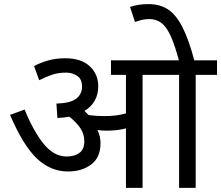

<svg xmlns="http://www.w3.org/2000/svg" viewBox="-20 -916 1078 936"><path d="M470 -218Q470 -148 424.5 -114Q379 -80 312 -80Q226 -80 159 -144Q92 -208 29 -356L100 -382Q143 -276 193 -214.5Q243 -153 305 -153Q343 -153 367 -170.5Q391 -188 391 -227Q391 -264 370.5 -293Q350 -322 318 -347Q291 -342 260 -341L255 -411Q323 -413 351.5 -435Q380 -457 380 -494Q380 -530 356.5 -546Q333 -562 302 -562Q265 -562 235 -552Q205 -542 171 -525L146 -594Q172 -608 210.5 -620Q249 -632 298 -632Q376 -632 417.5 -593Q459 -554 459 -495Q459 -417 392 -375Q403 -365 412 -355Q450 -350 486 -350Q518 -350 543 -353Q568 -356 594 -363V-551H521V-622H1038V-551H934V0H853V-551H675V0H594V-290Q570 -284 547 -281.5Q524 -279 498 -279Q481 -279 455 -282Q470 -252 470 -218ZM854 -615Q833 -694 812.5 -739.5Q792 -785 767 -804Q742 -823 708 -823Q686 -823 669 -818.5Q652 -814 638 -809L614 -882Q653 -896 705 -896Q759 -896 798.5 -870.5Q838 -845 869.5 -783.5Q901 -722 929 -615Z"/></svg>

Font: Noto Sans Historical
Style: Regular
Weight: 400
Designer: Monotype Design Team
Foundry: Monotype Imaging Inc.
Version: Version 2.013; ttfautohint (v1.8.4.7-5d5b)